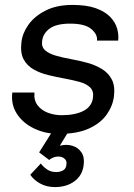

<svg xmlns="http://www.w3.org/2000/svg" viewBox="-20 -532 543 780"><path d="M219 12Q165 12 119.5 -9.5Q74 -31 49 -69Q24 -107 30 -156H120Q117 -125 132.5 -104.5Q148 -84 174.5 -74Q201 -64 230 -64Q286 -64 320 -82Q354 -100 358 -137Q361 -163 345.5 -177.5Q330 -192 302.5 -199.5Q275 -207 242 -213Q209 -219 176 -227Q143 -235 116.5 -250Q90 -265 76 -291Q62 -317 67 -360Q71 -397 95.5 -431.5Q120 -466 165 -489Q210 -512 275 -512Q332 -512 369.5 -498.5Q407 -485 428 -463Q449 -441 456 -415.5Q463 -390 460 -367H374Q377 -392 351 -414Q325 -436 265 -436Q210 -436 182.5 -416.5Q155 -397 151 -365Q148 -341 163.5 -327.5Q179 -314 206.5 -306Q234 -298 267.5 -292Q301 -286 334 -277Q367 -268 393.5 -252Q420 -236 434 -209.5Q448 -183 443 -141Q438 -101 413 -66Q388 -31 340.5 -9.5Q293 12 219 12ZM203 228Q169 228 143 213.5Q117 199 103 178L146 132Q152 142 168.5 154.5Q185 167 208 167Q224 167 236.5 160Q249 153 250 135Q252 121 242 112.5Q232 104 218 104Q205 104 194 109Q183 114 180 118L139 87L190 6H256L223 60Q250 53 273.5 60Q297 67 310.5 86.5Q324 106 320 138Q315 180 283 204Q251 228 203 228Z"/></svg>

Font: Inclusive Sans
Style: Italic
Weight: 400
Italic angle: -7°
Designer: Olivia King
Foundry: Olivia King
Version: Version 2.004